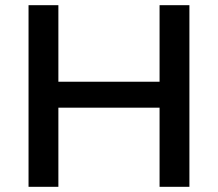

<svg xmlns="http://www.w3.org/2000/svg" viewBox="-20 -720 840 740"><path d="M595 0H710V-700H595V-405H205V-700H90V0H205V-305H595Z"/></svg>

Font: Goli Medium
Style: Regular
Weight: 500
Designer: jaikishan Patel
Foundry: MagicType
Version: Version 1.000;Glyphs 3.2 (3242)